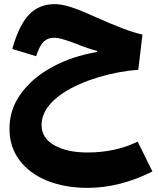

<svg xmlns="http://www.w3.org/2000/svg" viewBox="-20 -574 756 920"><path d="M242.2 -554.2C192.9 -554.2 152.8 -538.1 121.6 -506.3C89.8 -474.6 63.5 -422.9 42.5 -351.6L39.1 -339.4L153.3 -304.7L157.2 -316.4C177.2 -372.6 199.7 -393.1 241.2 -393.1C260.3 -393.1 286.6 -385.7 339.8 -366.2C384.3 -348.1 416 -337.4 445.3 -330.1V-325.2C364.7 -311 292.5 -287.1 229.5 -252.4C166 -217.8 116.2 -175.3 80.1 -125C43.5 -74.7 25.4 -19 25.4 42.5C25.4 100.1 41 150.4 72.8 192.9C135.7 277.8 252 326.2 399.9 326.2C502.9 326.2 606.4 299.8 710.4 247.6L639.6 104.5C569.3 139.2 489.3 156.7 398.9 156.7C334 156.7 280.8 145 240.2 122.1C199.7 99.1 179.2 66.9 179.2 25.4C179.2 -34.7 219.2 -86.9 283.2 -128.9C377.9 -190.9 521.5 -231 642.6 -239.7L662.6 -408.2C606.4 -421.4 546.9 -443.4 421.4 -499.5C377 -519.5 340.8 -533.7 313.5 -542C286.1 -550.3 262.2 -554.2 242.2 -554.2Z"/></svg>

Font: Estedad ExtraBold
Style: Regular
Weight: 800
Designer: Amin Abedi
Version: Version 7.3